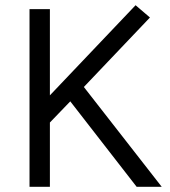

<svg xmlns="http://www.w3.org/2000/svg" viewBox="-20 -715 649 735"><path d="M503 0 249 -327 171 -246V0H93V-680H171V-350L499 -695L554 -648L301 -382L599 0Z"/></svg>

Font: Catamaran
Style: Regular
Weight: 400
Designer: Pria Ravichandran
Version: Version 2.000